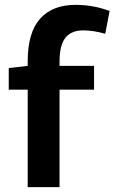

<svg xmlns="http://www.w3.org/2000/svg" viewBox="-20 -770 471 790"><path d="M94 0V-401H16V-490L94 -499V-518Q94 -636 145 -693Q196 -750 291 -750Q327 -750 361 -744Q395 -738 431 -725L413 -631Q365 -645 322 -645Q274 -645 249.5 -615Q225 -585 225 -516V-499H367V-401H225V0Z"/></svg>

Font: Georama SemiBold
Style: Regular
Weight: 600
Designer: Jean-Baptiste Levee
Foundry: Production Type
Version: Version 1.000